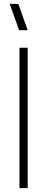

<svg xmlns="http://www.w3.org/2000/svg" viewBox="-20 -965 242 985"><path d="M78 -810 30 -945H74L122 -810ZM80 0V-720H122V0Z"/></svg>

Font: Vela Sans GX ExtLt
Style: Regular
Weight: 200
Designer: Principal design: Mikhail Sharanda - project Manrope.
Design modification: Ravid Balaliev
Foundry: Mikhail Sharanda
Version: Version 1.001